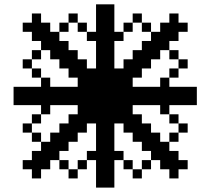

<svg xmlns="http://www.w3.org/2000/svg" viewBox="-20 -853 957 873"><path d="M41.7 -458.3H83.3V-416.7H41.7ZM41.7 -416.7H83.3V-375H41.7ZM125 -458.3H166.7V-416.7H125ZM83.3 -458.3H125V-416.7H83.3ZM83.3 -416.7H125V-375H83.3ZM125 -416.7H166.7V-375H125ZM166.7 -416.7H208.3V-375H166.7ZM208.3 -416.7H250V-375H208.3ZM250 -416.7H291.7V-375H250ZM291.7 -416.7H333.3V-375H291.7ZM291.7 -458.3H333.3V-416.7H291.7ZM250 -458.3H291.7V-416.7H250ZM208.3 -458.3H250V-416.7H208.3ZM166.7 -458.3H208.3V-416.7H166.7ZM416.7 -41.7H458.3V0H416.7ZM458.3 -41.7H500V0H458.3ZM416.7 -291.7H458.3V-250H416.7ZM416.7 -250H458.3V-208.3H416.7ZM416.7 -208.3H458.3V-166.7H416.7ZM416.7 -166.7H458.3V-125H416.7ZM416.7 -125H458.3V-83.3H416.7ZM416.7 -83.3H458.3V-41.7H416.7ZM458.3 -83.3H500V-41.7H458.3ZM458.3 -125H500V-83.3H458.3ZM458.3 -166.7H500V-125H458.3ZM458.3 -208.3H500V-166.7H458.3ZM458.3 -250H500V-208.3H458.3ZM458.3 -291.7H500V-250H458.3ZM458.3 -833.3H500V-791.7H458.3ZM416.7 -833.3H458.3V-791.7H416.7ZM416.7 -791.7H458.3V-750H416.7ZM458.3 -791.7H500V-750H458.3ZM458.3 -750H500V-708.3H458.3ZM458.3 -708.3H500V-666.7H458.3ZM458.3 -666.7H500V-625H458.3ZM458.3 -625H500V-583.3H458.3ZM458.3 -583.3H500V-541.7H458.3ZM416.7 -583.3H458.3V-541.7H416.7ZM416.7 -625H458.3V-583.3H416.7ZM416.7 -666.7H458.3V-625H416.7ZM416.7 -708.3H458.3V-666.7H416.7ZM416.7 -750H458.3V-708.3H416.7ZM833.3 -416.7H875V-375H833.3ZM791.7 -458.3H833.3V-416.7H791.7ZM583.3 -458.3H625V-416.7H583.3ZM625 -458.3H666.7V-416.7H625ZM666.7 -458.3H708.3V-416.7H666.7ZM708.3 -458.3H750V-416.7H708.3ZM750 -458.3H791.7V-416.7H750ZM833.3 -458.3H875V-416.7H833.3ZM791.7 -416.7H833.3V-375H791.7ZM750 -416.7H791.7V-375H750ZM708.3 -416.7H750V-375H708.3ZM666.7 -416.7H708.3V-375H666.7ZM625 -416.7H666.7V-375H625ZM583.3 -416.7H625V-375H583.3ZM416.7 -333.3H458.3V-291.7H416.7ZM416.7 -375H458.3V-333.3H416.7ZM416.7 -416.7H458.3V-375H416.7ZM416.7 -458.3H458.3V-416.7H416.7ZM416.7 -500H458.3V-458.3H416.7ZM416.7 -541.7H458.3V-500H416.7ZM458.3 -541.7H500V-500H458.3ZM458.3 -500H500V-458.3H458.3ZM458.3 -458.3H500V-416.7H458.3ZM458.3 -416.7H500V-375H458.3ZM458.3 -375H500V-333.3H458.3ZM458.3 -333.3H500V-291.7H458.3ZM541.7 -458.3H583.3V-416.7H541.7ZM500 -458.3H541.7V-416.7H500ZM375 -458.3H416.7V-416.7H375ZM333.3 -458.3H375V-416.7H333.3ZM333.3 -416.7H375V-375H333.3ZM375 -416.7H416.7V-375H375ZM500 -416.7H541.7V-375H500ZM541.7 -416.7H583.3V-375H541.7ZM375 -500H416.7V-458.3H375ZM375 -541.7H416.7V-500H375ZM333.3 -541.7H375V-500H333.3ZM333.3 -500H375V-458.3H333.3ZM333.3 -583.3H375V-541.7H333.3ZM291.7 -583.3H333.3V-541.7H291.7ZM291.7 -541.7H333.3V-500H291.7ZM291.7 -625H333.3V-583.3H291.7ZM250 -625H291.7V-583.3H250ZM250 -583.3H291.7V-541.7H250ZM250 -666.7H291.7V-625H250ZM208.3 -666.7H250V-625H208.3ZM208.3 -625H250V-583.3H208.3ZM208.3 -708.3H250V-666.7H208.3ZM166.7 -708.3H208.3V-666.7H166.7ZM166.7 -666.7H208.3V-625H166.7ZM166.7 -750H208.3V-708.3H166.7ZM125 -750H166.7V-708.3H125ZM125 -708.3H166.7V-666.7H125ZM125 -791.7H166.7V-750H125ZM83.3 -750H125V-708.3H83.3ZM250 -750H291.7V-708.3H250ZM291.7 -791.7H333.3V-750H291.7ZM333.3 -750H375V-708.3H333.3ZM375 -708.3H416.7V-666.7H375ZM125 -625H166.7V-583.3H125ZM83.3 -583.3H125V-541.7H83.3ZM125 -541.7H166.7V-500H125ZM166.7 -500H208.3V-458.3H166.7ZM375 -375H416.7V-333.3H375ZM333.3 -375H375V-333.3H333.3ZM333.3 -333.3H375V-291.7H333.3ZM375 -333.3H416.7V-291.7H375ZM500 -333.3H541.7V-291.7H500ZM500 -375H541.7V-333.3H500ZM541.7 -375H583.3V-333.3H541.7ZM541.7 -333.3H583.3V-291.7H541.7ZM541.7 -500H583.3V-458.3H541.7ZM500 -500H541.7V-458.3H500ZM500 -541.7H541.7V-500H500ZM541.7 -541.7H583.3V-500H541.7ZM541.7 -583.3H583.3V-541.7H541.7ZM583.3 -583.3H625V-541.7H583.3ZM583.3 -541.7H625V-500H583.3ZM583.3 -625H625V-583.3H583.3ZM625 -583.3H666.7V-541.7H625ZM625 -625H666.7V-583.3H625ZM625 -666.7H666.7V-625H625ZM666.7 -666.7H708.3V-625H666.7ZM666.7 -625H708.3V-583.3H666.7ZM666.7 -708.3H708.3V-666.7H666.7ZM708.3 -708.3H750V-666.7H708.3ZM708.3 -666.7H750V-625H708.3ZM708.3 -750H750V-708.3H708.3ZM750 -750H791.7V-708.3H750ZM750 -708.3H791.7V-666.7H750ZM750 -791.7H791.7V-750H750ZM791.7 -750H833.3V-708.3H791.7ZM750 -541.7H791.7V-500H750ZM750 -625H791.7V-583.3H750ZM791.7 -583.3H833.3V-541.7H791.7ZM708.3 -500H750V-458.3H708.3ZM625 -750H666.7V-708.3H625ZM583.3 -791.7H625V-750H583.3ZM541.7 -750H583.3V-708.3H541.7ZM500 -708.3H541.7V-666.7H500ZM583.3 -333.3H625V-291.7H583.3ZM583.3 -291.7H625V-250H583.3ZM541.7 -291.7H583.3V-250H541.7ZM625 -291.7H666.7V-250H625ZM583.3 -250H625V-208.3H583.3ZM625 -250H666.7V-208.3H625ZM666.7 -250H708.3V-208.3H666.7ZM625 -208.3H666.7V-166.7H625ZM666.7 -208.3H708.3V-166.7H666.7ZM708.3 -208.3H750V-166.7H708.3ZM666.7 -166.7H708.3V-125H666.7ZM708.3 -166.7H750V-125H708.3ZM750 -166.7H791.7V-125H750ZM750 -125H791.7V-83.3H750ZM708.3 -125H750V-83.3H708.3ZM791.7 -125H833.3V-83.3H791.7ZM750 -83.3H791.7V-41.7H750ZM750 -250H791.7V-208.3H750ZM791.7 -291.7H833.3V-250H791.7ZM750 -333.3H791.7V-291.7H750ZM708.3 -375H750V-333.3H708.3ZM625 -125H666.7V-83.3H625ZM583.3 -83.3H625V-41.7H583.3ZM541.7 -125H583.3V-83.3H541.7ZM500 -166.7H541.7V-125H500ZM291.7 -333.3H333.3V-291.7H291.7ZM291.7 -291.7H333.3V-250H291.7ZM333.3 -291.7H375V-250H333.3ZM250 -291.7H291.7V-250H250ZM291.7 -250H333.3V-208.3H291.7ZM250 -250H291.7V-208.3H250ZM208.3 -250H250V-208.3H208.3ZM208.3 -208.3H250V-166.7H208.3ZM250 -208.3H291.7V-166.7H250ZM166.7 -208.3H208.3V-166.7H166.7ZM208.3 -166.7H250V-125H208.3ZM166.7 -166.7H208.3V-125H166.7ZM125 -166.7H166.7V-125H125ZM125 -125H166.7V-83.3H125ZM166.7 -125H208.3V-83.3H166.7ZM83.3 -125H125V-83.3H83.3ZM125 -83.3H166.7V-41.7H125ZM250 -125H291.7V-83.3H250ZM291.7 -83.3H333.3V-41.7H291.7ZM333.3 -125H375V-83.3H333.3ZM375 -166.7H416.7V-125H375ZM125 -250H166.7V-208.3H125ZM83.3 -291.7H125V-250H83.3ZM125 -333.3H166.7V-291.7H125ZM166.7 -375H208.3V-333.3H166.7Z"/></svg>

Font: Yarndings 20
Style: Regular
Weight: 400
Designer: Sarah Cadigan-Fried
Version: Version 1.000; ttfautohint (v1.8.4.7-5d5b)